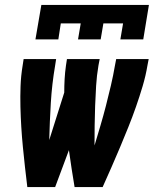

<svg xmlns="http://www.w3.org/2000/svg" viewBox="-20 -760 640 780"><path d="M124 -600 148 -740H585L562 -600H469L480 -665H400L389 -600H297L308 -665H227L217 -600ZM91 0Q86 -40 81.5 -81Q77 -122 73 -162.5Q69 -203 66.5 -244Q64 -285 63 -326.5Q62 -368 63.5 -410Q65 -452 72 -494L76 -520H208L204 -494Q191 -418 186.5 -342.5Q182 -267 180 -191L241 -384Q241 -411 242.5 -438.5Q244 -466 248 -494L252 -520H385L380 -494Q373 -453 370.5 -412Q368 -371 366.5 -330.5Q365 -290 364.5 -249.5Q364 -209 364 -169Q376 -209 388 -249.5Q400 -290 410.5 -331Q421 -372 430.5 -412.5Q440 -453 447 -494L452 -520H584L579 -494Q572 -452 559.5 -410Q547 -368 532.5 -326.5Q518 -285 501.5 -244Q485 -203 468 -162.5Q451 -122 433 -81Q415 -40 397 0H283Q277 -37 271 -74.5Q265 -112 260 -150L204 0Z"/></svg>

Font: Iosevka SS04 Hv Ex Obl
Style: Regular
Weight: 900
Width: 7
Italic angle: -9°
Monospace: yes
Designer: Belleve Invis
Foundry: Belleve Invis
Version: Version 19.0.0; ttfautohint (v1.8.4)